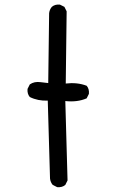

<svg xmlns="http://www.w3.org/2000/svg" viewBox="-20 -811 540 834"><path d="M228.5 2 209 -7.8Q199.2 -19.5 197.3 -35.2L187.5 -374Q144.5 -372.1 109.4 -389.6Q97.7 -403.3 99.6 -424.8L109.4 -444.3Q128.9 -458 156.2 -454.1L189.5 -450.2L193.4 -753.9Q195.3 -769.5 205.1 -781.2Q218.8 -793 240.2 -791L259.8 -781.2L269.5 -761.7L265.6 -448.2Q315.4 -454.1 356.4 -438.5Q368.2 -424.8 366.2 -403.3L356.4 -383.8Q315.4 -366.2 263.7 -372.1L273.4 -27.3L263.7 -7.8Q250 3.9 228.5 2Z"/></svg>

Font: JasonHandwriting4
Style: Regular
Weight: 400
Version: Version 1.01.21